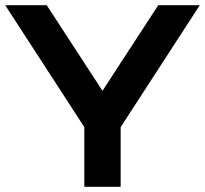

<svg xmlns="http://www.w3.org/2000/svg" viewBox="-30 -720 790 740"><path d="M295 0V-230L-10 -700H150L365 -370L580 -700H740L435 -230V0Z"/></svg>

Font: Squares Bold
Style: Regular
Weight: 400
Designer: Typetype
Foundry: Typetype
Version: Version 001.000